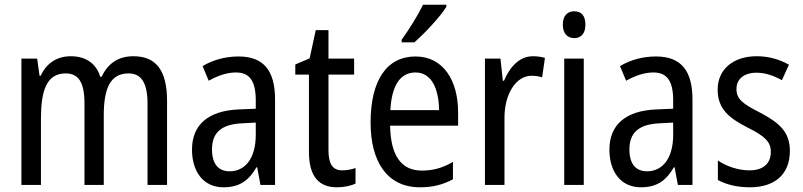

<svg xmlns="http://www.w3.org/2000/svg" viewBox="-20 -786 3413 816"><path d="M547 -547C485 -547 440 -519 412 -460H406C390 -513 348 -547 281 -547C224 -547 178 -519 153 -464H148L138 -537H71V0H154V-280C154 -397 176 -474 259 -474C313 -474 339 -437 339 -347V0H421V-296C421 -412 450 -474 526 -474C580 -474 607 -435 607 -345V0H690V-357C690 -486 644 -547 547 -547Z M994 -546C937 -546 884 -531 841 -505L867 -443C907 -465 945 -478 983 -478C1040 -478 1067 -443 1067 -359V-324L997 -321C865 -316 796 -256 796 -150C796 -58 843 10 930 10C997 10 1037 -18 1070 -75H1073L1087 0H1149V-363C1149 -483 1103 -546 994 -546ZM1010 -262 1067 -265V-213C1067 -113 1022 -58 956 -58C910 -58 881 -87 881 -151C881 -220 918 -258 1010 -262Z M1435 -62C1393 -62 1376 -90 1376 -148V-469H1485V-537H1376V-658H1322L1296 -538L1235 -512V-469H1293V-140C1293 -34 1337 10 1412 10C1442 10 1471 4 1491 -6V-72C1475 -66 1454 -62 1435 -62Z M1877 -757V-766H1778C1756 -721 1722 -666 1687 -617V-606H1741C1783 -642 1852 -716 1877 -757ZM1746 -546C1624 -546 1555 -445 1555 -265C1555 -102 1623 10 1765 10C1819 10 1862 -1 1905 -24V-98C1861 -72 1820 -61 1773 -61C1685 -61 1640 -125 1638 -252H1927V-308C1927 -444 1864 -546 1746 -546ZM1746 -478C1815 -478 1845 -407 1846 -318H1639C1645 -425 1682 -478 1746 -478Z M2245 -547C2189 -547 2148 -504 2122 -443H2117L2107 -537H2041V0H2124V-282C2123 -388 2174 -464 2239 -464C2255 -464 2271 -462 2284 -457L2296 -540C2279 -545 2261 -547 2245 -547Z M2421 -738C2391 -738 2372 -719 2372 -681C2372 -644 2391 -624 2421 -624C2450 -624 2468 -644 2468 -681C2468 -719 2451 -738 2421 -738ZM2461 -537H2378V0H2461Z M2768 -546C2711 -546 2658 -531 2615 -505L2641 -443C2681 -465 2719 -478 2757 -478C2814 -478 2841 -443 2841 -359V-324L2771 -321C2639 -316 2570 -256 2570 -150C2570 -58 2617 10 2704 10C2771 10 2811 -18 2844 -75H2847L2861 0H2923V-363C2923 -483 2877 -546 2768 -546ZM2784 -262 2841 -265V-213C2841 -113 2796 -58 2730 -58C2684 -58 2655 -87 2655 -151C2655 -220 2692 -258 2784 -262Z M3337 -145C3337 -228 3288 -266 3211 -307C3136 -345 3110 -365 3110 -408C3110 -450 3142 -477 3195 -477C3233 -477 3270 -464 3303 -445L3333 -511C3292 -534 3247 -547 3196 -547C3097 -547 3030 -492 3030 -405C3030 -321 3081 -283 3159 -243C3232 -207 3256 -182 3256 -141C3256 -92 3225 -62 3165 -62C3115 -62 3064 -81 3031 -104V-21C3064 -3 3109 10 3167 10C3273 10 3337 -45 3337 -145Z"/></svg>

Font: Noto Sans Malayalam Condensed
Style: Regular
Weight: 400
Width: 3
Designer: Jelle Bosma - Monotype Design Team
Foundry: Monotype Imaging Inc.
Version: Version 2.104